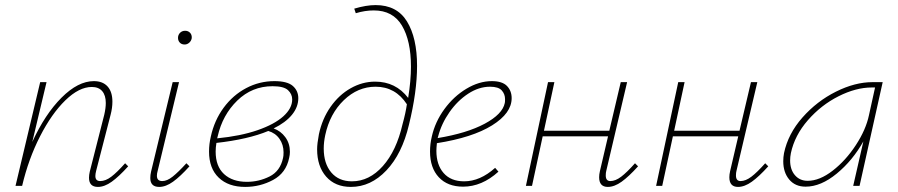

<svg xmlns="http://www.w3.org/2000/svg" viewBox="-20 -731 3531 755"><path d="M484 -77Q448 -37 419.5 -16.5Q391 4 365 4Q330 4 330 -32Q330 -43 333 -56L390 -280Q396 -306 396 -326Q396 -356 382 -372.5Q368 -389 341 -389Q291 -389 237 -336.5Q183 -284 137.5 -195Q92 -106 67 0H41L138 -408H163L107 -173Q157 -282 222 -347Q287 -412 349 -412Q384 -412 403 -391Q422 -370 422 -331Q422 -307 415 -280L358 -59Q355 -47 355 -39Q355 -19 374 -19Q395 -19 417.5 -36Q440 -53 472 -89Z M571 -31Q571 -43 574 -56L659 -408H684L600 -59Q597 -49 597 -40Q597 -19 618 -19Q637 -19 659 -36.5Q681 -54 713 -89L725 -77Q689 -37 660.5 -16.5Q632 4 606 4Q571 4 571 -31ZM680 -582Q680 -594 688 -602Q696 -610 708 -610Q720 -610 727.5 -602Q735 -594 734 -581Q732 -570 724 -563Q716 -556 706 -556Q694 -556 687 -563.5Q680 -571 680 -582Z M1056 -226Q1084 -216 1102 -191.5Q1120 -167 1120 -134Q1120 -122 1117 -110Q1105 -51 1054 -23.5Q1003 4 944 4Q878 4 840 -32.5Q802 -69 802 -135Q802 -165 809 -194Q823 -258 859.5 -307.5Q896 -357 948 -384.5Q1000 -412 1059 -412Q1110 -412 1131.5 -393Q1153 -374 1153 -345Q1153 -310 1128 -279.5Q1103 -249 1056 -226ZM1129 -340Q1129 -361 1112.5 -376.5Q1096 -392 1052 -392Q971 -392 913 -335.5Q855 -279 836 -195L834 -187Q926 -196 992.5 -219Q1059 -242 1094 -273.5Q1129 -305 1129 -340ZM1095 -132Q1095 -162 1079 -185Q1063 -208 1035 -216Q956 -183 831 -169Q828 -151 828 -135Q828 -77 861 -46.5Q894 -16 951 -16Q998 -16 1040 -37Q1082 -58 1093 -110Q1095 -117 1095 -132Z M1620 -472Q1620 -370 1588 -240Q1561 -126 1499.5 -61Q1438 4 1360 4Q1298 4 1262.5 -36.5Q1227 -77 1227 -144Q1227 -166 1234 -203Q1247 -264 1280 -311Q1313 -358 1359 -384Q1405 -410 1455 -410Q1536 -410 1585 -346Q1596 -414 1596 -469Q1596 -571 1560.5 -630.5Q1525 -690 1450 -690Q1415 -690 1379 -679L1373 -697Q1420 -711 1457 -711Q1541 -711 1580.5 -646.5Q1620 -582 1620 -472ZM1563 -243Q1575 -286 1580 -321Q1535 -390 1457 -390Q1387 -390 1332 -337Q1277 -284 1259 -200Q1253 -172 1253 -147Q1253 -88 1282.5 -53Q1312 -18 1364 -18Q1432 -18 1485.5 -78Q1539 -138 1563 -243Z M1992 -345Q1992 -286 1915 -238Q1838 -190 1698 -168Q1696 -148 1696 -138Q1696 -83 1724.5 -50.5Q1753 -18 1805 -18Q1868 -18 1927 -71L1940 -56Q1875 3 1801 3Q1740 3 1705.5 -34Q1671 -71 1671 -135Q1671 -165 1678 -194Q1691 -252 1727.5 -302Q1764 -352 1814 -382Q1864 -412 1914 -412Q1955 -412 1973.5 -393Q1992 -374 1992 -345ZM1966 -341Q1966 -361 1953 -375.5Q1940 -390 1907 -390Q1863 -390 1821 -362.5Q1779 -335 1747.5 -290Q1716 -245 1703 -195L1701 -188Q1816 -207 1886 -244.5Q1956 -282 1965 -326Q1966 -330 1966 -341Z M2489 -77Q2453 -37 2424.5 -16.5Q2396 4 2370 4Q2336 4 2336 -34Q2336 -45 2339 -58L2371 -195H2114L2072 0H2048L2135 -408H2160L2119 -217H2376L2421 -408H2446L2364 -59Q2362 -52 2362 -41Q2362 -19 2380 -19Q2400 -19 2422.5 -36Q2445 -53 2477 -89Z M3001 -77Q2965 -37 2936.5 -16.5Q2908 4 2882 4Q2848 4 2848 -34Q2848 -45 2851 -58L2883 -195H2626L2584 0H2560L2647 -408H2672L2631 -217H2888L2933 -408H2958L2876 -59Q2874 -52 2874 -41Q2874 -19 2892 -19Q2912 -19 2934.5 -36Q2957 -53 2989 -89Z M3451 -408 3360 0H3335L3375 -175Q3333 -100 3270.5 -48.5Q3208 3 3148 3Q3107 3 3083.5 -25Q3060 -53 3060 -97Q3060 -113 3063 -129Q3079 -205 3135.5 -269Q3192 -333 3267 -370.5Q3342 -408 3411 -408ZM3397 -278 3421 -387H3408Q3346 -387 3277.5 -352.5Q3209 -318 3157 -258.5Q3105 -199 3090 -129Q3087 -114 3087 -100Q3087 -64 3106 -42Q3125 -20 3156 -20Q3203 -20 3254.5 -60Q3306 -100 3345.5 -160.5Q3385 -221 3397 -278Z"/></svg>

Font: Ysabeau Extralight
Style: Italic
Weight: 200
Italic angle: -12°
Designer: Christian Thalmann (Catharsis Fonts)
Version: Version 0.003